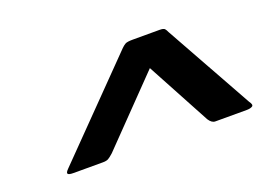

<svg xmlns="http://www.w3.org/2000/svg" viewBox="-59 -833 762 559"><g transform="rotate(-20 322.5 -553.0)"><path d="M89 -400Q74 -400 71.5 -404Q69 -408 78 -417L348 -693Q354 -699 360 -702.5Q366 -706 384 -706H467Q479 -706 482.5 -702Q486 -698 489 -691L640 -420Q649 -408 643 -404Q637 -400 625 -400H528Q517 -400 508 -414L402 -611L213 -416Q203 -407 197 -403.5Q191 -400 180 -400Z"/></g></svg>

Font: Glory
Style: Bold Italic
Weight: 700
Italic angle: -12°
Version: Version 1.011